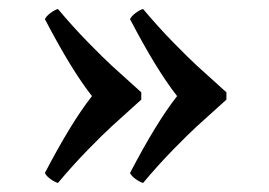

<svg xmlns="http://www.w3.org/2000/svg" viewBox="-20 -427 595 424"><path d="M480 -223.1 414.6 -282.2C402.8 -293 385.7 -309.9 363 -333C340.4 -356.1 318 -380.9 295.9 -407.2C290.7 -405.6 285.2 -402.6 279.3 -398.2C273.4 -393.8 269.4 -389.3 267.1 -384.8C306.2 -309.9 340.8 -253.3 371.1 -214.8C340.8 -176.4 306.2 -119.8 267.1 -44.9C269.4 -40.4 273.4 -36 279.3 -31.7C285.2 -27.5 290.7 -24.6 295.9 -22.9C318 -49.3 340.4 -74.1 363 -97.2C385.7 -120.3 402.8 -137.2 414.6 -147.9L480 -207ZM292 -223.1 226.6 -282.2C214.8 -293 197.7 -309.9 175 -333C152.4 -356.1 130 -380.9 107.9 -407.2C102.7 -405.6 97.2 -402.6 91.3 -398.2C85.4 -393.8 81.4 -389.3 79.1 -384.8C118.2 -309.9 152.8 -253.3 183.1 -214.8C152.8 -176.4 118.2 -119.8 79.1 -44.9C81.4 -40.4 85.4 -36 91.3 -31.7C97.2 -27.5 102.7 -24.6 107.9 -22.9C130 -49.3 152.4 -74.1 175 -97.2C197.7 -120.3 214.8 -137.2 226.6 -147.9L292 -207Z"/></svg>

Font: Linux Biolinum G
Style: Bold
Weight: 700
Designer: Philipp H. Poll
Foundry: Philipp H. Poll
Version: Version 1.1.0